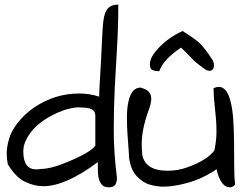

<svg xmlns="http://www.w3.org/2000/svg" viewBox="-20 -804 1061 825"><path d="M482.4 -41Q482.4 -18.6 474.1 -8.8Q465.8 1 446.3 1Q400.4 1 400.4 -75.2V-107.4Q261.7 -3.9 166 -3.9Q127.9 -3.9 88.4 -22.5Q48.8 -41 13.7 -97.7Q8.8 -121.1 8.8 -145.5Q8.8 -169.9 18.1 -204.6Q27.3 -239.3 56.2 -276.4Q85 -313.5 126 -341.8Q215.8 -402.3 320.3 -402.3Q365.2 -402.3 406.2 -388.7Q406.2 -406.2 408.7 -450.2Q411.1 -494.1 414.1 -543Q419.9 -669.9 421.9 -692.9Q423.8 -715.8 427.2 -731.9Q430.7 -748 437.5 -759.8Q452.1 -784.2 488.3 -784.2Q488.3 -690.4 482.9 -601.1Q477.5 -511.7 473.1 -426.3Q468.8 -340.8 468.8 -244.6Q468.8 -148.4 482.4 -41ZM80.1 -153.3Q80.1 -76.2 135.7 -76.2Q144.5 -76.2 155.3 -78.1Q195.3 -78.1 253.9 -101.6Q365.2 -145.5 389.6 -177.7V-307.6Q389.6 -341.8 334 -341.8Q327.1 -342.8 315.9 -342.8Q304.7 -342.8 281.2 -337.9Q257.8 -333 228.5 -320.3Q199.2 -307.6 170.9 -289.1Q111.3 -249 88.9 -195.3Q80.1 -174.8 80.1 -153.3Z M534.2 -129.9Q534.2 -145.5 531.7 -173.3Q529.3 -201.2 527.3 -234.4Q525.4 -267.6 525.4 -301.8Q525.4 -335.9 531.2 -364.3Q543.9 -427.7 584 -427.7Q611.3 -419.9 620.6 -408.2Q629.9 -396.5 629.9 -379.4Q629.9 -362.3 621.1 -336.9Q588.9 -252 588.9 -183.6Q588.9 -161.1 591.8 -135.7Q607.4 -70.3 699.2 -70.3Q747.1 -70.3 790 -86.9Q872.1 -117.2 901.4 -158.2Q910.2 -203.1 910.2 -236.8Q910.2 -270.5 907.7 -296.9Q905.3 -323.2 901.9 -355Q898.4 -386.7 897.5 -424.8Q910.2 -430.7 922.4 -430.7Q934.6 -430.7 947.8 -418Q960.9 -405.3 970.2 -370.1Q979.5 -335 982.4 -287.6Q985.4 -240.2 985.8 -189.5Q986.3 -138.7 986.3 -91.3Q986.3 -43.9 990.2 -9.8Q978.5 1 967.8 1Q928.7 1 910.2 -77.1Q897.5 -66.4 867.2 -50.8Q802.7 -15.6 714.8 -3.9Q698.2 -2 677.7 -2Q657.2 -2 626.5 -9.8Q595.7 -17.6 568.4 -45.9Q541 -74.2 534.2 -129.9ZM663.1 -599.6Q704.1 -642.6 764.6 -670.9Q814.5 -638.7 831.1 -625Q858.4 -600.6 893.6 -545.9Q899.4 -534.2 899.4 -523.9Q899.4 -513.7 895.5 -507.8Q884.8 -492.2 860.4 -506.8Q824.2 -533.2 817.9 -539.1Q811.5 -544.9 799.8 -557.6Q788.1 -570.3 757.8 -599.6Q698.2 -558.6 676.8 -523.4Q669.9 -511.7 664.1 -498Q646.5 -498 635.3 -502.9Q624 -507.8 624 -526.4Q624 -544.9 634.3 -562.5Q644.5 -580.1 663.1 -599.6Z"/></svg>

Font: Architects Daughter
Style: Regular
Weight: 400
Designer: Kimberly Geswein
Foundry: Kimberly Geswein
Version: Version 1.003 2010